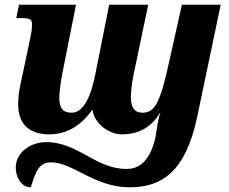

<svg xmlns="http://www.w3.org/2000/svg" viewBox="-20 -556 974 816"><path d="M818 -59 918 -536H753L702 -307C662 -124 641 -77 585 -77C553 -77 536 -98 536 -144C536 -156 540 -206 549 -245L610 -536H444L387 -250C368 -149 336 -77 285 -77C245 -77 232 -98 232 -143C232 -157 237 -203 244 -239L303 -536H61L49 -479H76C108 -479 116 -472 116 -454C116 -430 113 -416 108 -391L71 -216C63 -182 57 -145 57 -114C57 -18 116 15 189 15C261 15 321 -18 372 -89H373C382 -29 444 15 498 15C557 15 620 -6 662 -80C652 -49 649 -21 642 17H643C617 148 555 162 517 162C386 162 312 48 176 48C112 48 50 89 47 152C45 192 68 240 111 240C133 165 150 134 197 134C291 134 379 240 532 240C667 240 769 174 818 -59Z"/></svg>

Font: Noto Serif SemiCondensed Extra
Style: Italic
Weight: 800
Width: 4
Italic angle: -12°
Designer: Monotype Design Team
Foundry: Monotype Imaging Inc.
Version: Version 1.901